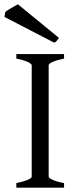

<svg xmlns="http://www.w3.org/2000/svg" viewBox="-41 -864 358 884"><path d="M34.2 0V-21Q67.4 -27.8 86.2 -35.9Q105 -43.9 105 -50.8V-564Q105 -569.8 87.2 -578.6Q69.3 -587.4 34.2 -594.2V-615.2H253.9V-594.2Q220.7 -587.4 201.9 -579.1Q183.1 -570.8 183.1 -564V-50.8Q183.1 -44.9 200.9 -36.4Q218.8 -27.8 253.9 -21V0ZM230.5 -689.5Q223.6 -680.2 220 -675.5Q216.3 -670.9 208.5 -667.5L-20.5 -786.1L-16.6 -808.1Q-13.2 -812 -5.6 -816.9Q2 -821.8 10.7 -826.9Q19.5 -832 27.8 -836.7Q36.1 -841.3 41.5 -844.2Z"/></svg>

Font: Gentium Basic
Style: Regular
Weight: 400
Designer: J. Victor Gaultney and Annie Olsen
Foundry: SIL International
Version: Version 1.100